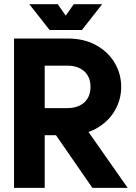

<svg xmlns="http://www.w3.org/2000/svg" viewBox="-20 -909 658 929"><path d="M213.4 -308.9 427 0H597.7L360.9 -337.9ZM196.3 -591.4H306.2Q339.9 -591.4 365.1 -579.2Q390.3 -567 404.2 -544Q418 -521 418 -488.7Q418 -456.5 404.2 -433.4Q390.3 -410.4 365.1 -398.1Q339.9 -385.9 306.2 -385.9H196.3ZM47.9 0H196.3V-254.7H306.2Q387.7 -254.7 445.8 -287.3Q504 -319.9 535.2 -373.3Q566.4 -426.7 566.4 -488.7Q566.4 -551.2 535.2 -604.3Q504 -657.4 445.8 -690Q387.7 -722.7 306.2 -722.7H47.9ZM259.4 -888.7H121.8L220.1 -763.7H346.9ZM336.9 -888.7 249.4 -763.7H376.2L474.5 -888.7Z"/></svg>

Font: Giphurs SC
Style: Regular
Weight: 400
Version: Version 0.920